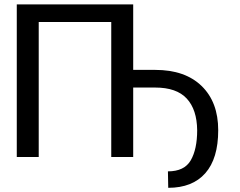

<svg xmlns="http://www.w3.org/2000/svg" viewBox="-20 -732 1120 895"><path d="M600.9 -711.6V0H498.6V-629.3H160.5V0H58.2V-711.6ZM600.9 -323.9V-406.2H703.1Q842.7 -406.2 919.9 -331.1Q997.2 -256 997.2 -125Q997.2 7.1 937.1 75.3Q877.1 143.5 764.2 143.5L762.8 66.8Q839.5 66.8 869.3 15.1Q899.1 -36.6 899.1 -125Q898.1 -220.9 850.7 -272.4Q803.3 -323.9 703.1 -323.9Z"/></svg>

Font: Interface
Style: Regular
Weight: 400
Designer: Rasmus Andersson
Foundry: rsms
Version: Version 1.8